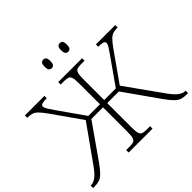

<svg xmlns="http://www.w3.org/2000/svg" viewBox="-209 -1140 1376 1376"><g transform="rotate(-45 479.0 -452.0)"><path d="M563 -817Q550 -817 542 -826Q534 -835 534 -861Q534 -886 542 -895Q550 -904 563 -904Q576 -904 584 -895Q592 -886 592 -861Q592 -835 584 -826Q576 -817 563 -817ZM396 -817Q383 -817 375 -826Q367 -835 367 -861Q367 -886 375 -895Q383 -904 396 -904Q409 -904 417 -895Q425 -886 425 -861Q425 -835 417 -826Q409 -817 396 -817ZM-2 0V-25H4Q24 -25 49.5 -42Q75 -59 111 -109L305 -382L149 -604Q122 -642 103.5 -660.5Q85 -679 66 -684.5Q47 -690 20 -690V-714H218V-690Q185 -690 170.5 -685.5Q156 -681 156 -668Q156 -661 159 -653.5Q162 -646 171 -631Q180 -616 200 -588L339 -390H457V-606Q457 -642 451.5 -660Q446 -678 433 -683.5Q420 -689 397 -689H358V-714H600V-689H561Q537 -689 524 -683.5Q511 -678 505.5 -660Q500 -642 500 -605V-390H618L757 -588Q777 -616 786.5 -631Q796 -646 798.5 -653.5Q801 -661 801 -668Q801 -681 786.5 -685.5Q772 -690 740 -690V-714H936V-690Q909 -690 890 -684.5Q871 -679 852.5 -660.5Q834 -642 807 -604L652 -384L848 -109Q884 -59 909 -42Q934 -25 954 -25H960V0H949Q918 0 897 -6.5Q876 -13 854 -34.5Q832 -56 800 -101L618 -359H500V-109Q500 -72 505.5 -54Q511 -36 524 -30.5Q537 -25 561 -25H600V0H358V-25H397Q420 -25 433 -30.5Q446 -36 451.5 -54Q457 -72 457 -109V-359H339L158 -101Q126 -56 104 -34.5Q82 -13 60.5 -6.5Q39 0 9 0Z"/></g></svg>

Font: Noto Serif ExtraLight
Style: Regular
Weight: 200
Designer: Monotype Design Team
Foundry: Monotype Imaging Inc.
Version: Version 2.015; ttfautohint (v1.8.4.7-5d5b)